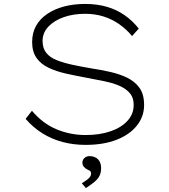

<svg xmlns="http://www.w3.org/2000/svg" viewBox="-20 -725 857 974"><path d="M414 10Q353 10 298 -4.5Q243 -19 195.5 -48.5Q148 -78 110 -122L142 -163Q197 -98 267 -69Q337 -40 414 -40Q486 -40 541 -59Q596 -78 627.5 -113Q659 -148 658 -194Q658 -227 642 -248Q626 -269 599.5 -283Q573 -297 540.5 -305.5Q508 -314 476 -319.5Q444 -325 417 -331Q362 -341 313.5 -352Q265 -363 226 -381.5Q187 -400 165 -431.5Q143 -463 143 -512Q143 -558 163 -594Q183 -630 220.5 -655Q258 -680 306.5 -692.5Q355 -705 412 -705Q474 -705 524 -690Q574 -675 613.5 -647Q653 -619 684 -580L650 -542Q621 -577 584.5 -602.5Q548 -628 505 -641.5Q462 -655 412 -655Q352 -655 303.5 -638Q255 -621 225.5 -590Q196 -559 196 -517Q196 -480 215 -456.5Q234 -433 268.5 -419.5Q303 -406 347 -396.5Q391 -387 444 -378Q490 -371 537.5 -360.5Q585 -350 624.5 -331Q664 -312 687.5 -279.5Q711 -247 711 -192Q711 -134 674.5 -88Q638 -42 571.5 -16Q505 10 414 10ZM416 229 395 205Q411 195 421.5 187Q432 179 437 171.5Q442 164 442 156Q442 145 435 141Q428 137 420 133Q412 129 405 120.5Q398 112 398 100Q398 86 408.5 76.5Q419 67 434 67Q461 67 477 83Q493 99 493 128Q493 146 487.5 160.5Q482 175 471 186.5Q460 198 446 208Q432 218 416 229Z"/></svg>

Font: Lexend Peta ExtraLight
Style: Regular
Weight: 250
Version: Version 1.007